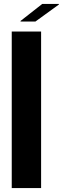

<svg xmlns="http://www.w3.org/2000/svg" viewBox="-20 -961 321 981"><path d="M40 0V-800H190V0ZM85 -851V-854L196 -941H281V-938L161 -851Z"/></svg>

Font: Big Shoulders Display Black
Style: Regular
Weight: 900
Designer: Patric King
Foundry: XO Type Co
Version: Version 1.000; ttfautohint (v1.8.2)